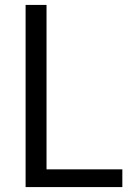

<svg xmlns="http://www.w3.org/2000/svg" viewBox="-20 -760 530 780"><path d="M84 -740H169V-72H477V0H84Z"/></svg>

Font: Encode Sans Narrow
Style: Regular
Weight: 400
Designer: Pablo Impallari, Andres Torresi
Foundry: Pablo Impallari, Andres Torresi
Version: Version 1.000; ttfautohint (v1.00) -l 8 -r 50 -G 200 -x 14 -